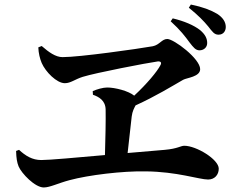

<svg xmlns="http://www.w3.org/2000/svg" viewBox="-20 -845 1040 847"><path d="M816 -658C833 -636 843 -623 860 -623C879 -623 894 -636 894 -655C894 -676 885 -693 863 -712C835 -734 792 -752 742 -764L733 -751C776 -712 797 -684 816 -658ZM898 -729C917 -705 925 -692 944 -692C967 -692 976 -710 976 -726C976 -748 963 -768 938 -784C909 -801 875 -814 822 -825L813 -811C856 -776 878 -753 898 -729ZM51 -179C52 -146 55 -129 62 -111C75 -80 134 -18 173 -18C200 -18 237 -37 286 -50C371 -73 521 -91 622 -89C760 -88 859 -53 898 -53C927 -53 945 -74 945 -101C945 -142 846 -202 793 -202C777 -202 764 -189 707 -184L543 -170L561 -331C564 -355 572 -368 578 -380C668 -421 739 -465 788 -493C804 -502 863 -506 863 -540C863 -586 747 -673 718 -673C694 -673 684 -647 654 -641C586 -629 331 -593 256 -593C225 -593 195 -615 164 -642L149 -636C150 -610 156 -586 164 -567C181 -528 230 -478 266 -478C292 -478 310 -495 345 -506C403 -524 626 -567 676 -574C689 -575 694 -569 688 -558C674 -530 628 -475 572 -423C547 -444 487 -459 453 -459C434 -459 407 -451 389 -443L390 -427C416 -418 445 -402 446 -362C447 -313 445 -233 443 -161C319 -150 198 -139 162 -139C123 -139 93 -157 64 -184Z"/></svg>

Font: Noto Serif CJK KR
Style: Bold
Weight: 700
Designer: Ryoko NISHIZUKA 西塚涼子 (kana & ideographs); Frank Grießhammer (Latin, Greek & Cyrillic); Wenlong ZHANG 张文龙 (bopomofo); San
Foundry: Adobe
Version: Version 2.001;hotconv 1.1.0;makeotfexe 2.6.0